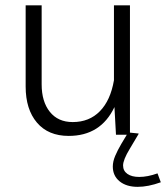

<svg xmlns="http://www.w3.org/2000/svg" viewBox="-20 -518 638 738"><path d="M585.4 148.4 598.1 182.6Q549.3 200.2 509.3 200.2Q465.8 200.2 439.7 179Q413.6 157.7 413.6 122.1Q413.6 103 422.6 81.5Q431.6 60.1 446.8 34.2L469.7 -3.9V-9.3L511.7 -4.9L513.2 -3.9L479 53.7Q453.1 96.2 453.1 118.2Q453.1 138.7 469.7 150.4Q486.3 162.1 515.1 162.1Q547.4 162.1 585.4 148.4ZM78.6 -185.5V-497.6H140.1V-193.8Q140.1 -127.4 171.6 -88.1Q203.1 -48.8 259.3 -48.8Q323.2 -48.8 364 -90.6Q404.8 -132.3 418 -209.5V-497.6H479.5V0H425.8L419.9 -106.4Q367.2 4.4 244.1 4.4Q165.5 4.4 122.1 -46.6Q78.6 -97.7 78.6 -185.5Z"/></svg>

Font: Estedad-FD Light
Style: Regular
Weight: 300
Designer: Amin Abedi
Version: Version 7.3